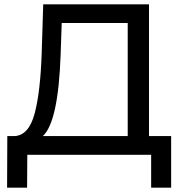

<svg xmlns="http://www.w3.org/2000/svg" viewBox="-20 -720 844 893"><path d="M673 -700V-87H776V153H683V0H107L106 153H13L14 -87H48Q114 -91 141 -191.5Q168 -292 174 -475L181 -700ZM267 -613 262 -466Q251 -152 179 -87H574V-613Z"/></svg>

Font: false
Style: Regular
Weight: 500
Designer: Julieta Ulanovsky
Foundry: Julieta Ulanovsky
Version: Version 7.222;hotconv 1.0.109;makeotfexe 2.5.65596